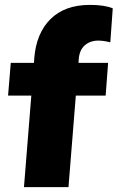

<svg xmlns="http://www.w3.org/2000/svg" viewBox="-20 -765 481 785"><path d="M302 -524 301 -508H422L412 -374H290L260 0H78L108 -374H13L24 -508H119L120 -526Q128 -629 186.5 -687Q245 -745 348 -745Q407 -745 441 -731L431 -592Q403 -599 382 -599Q349 -599 327 -580Q305 -561 302 -524Z"/></svg>

Font: Muli Black
Style: Italic
Weight: 900
Italic angle: -4.541°
Designer: Vernon Adams
Foundry: Vernon Adams
Version: Version 2.001